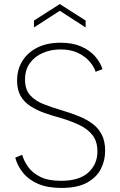

<svg xmlns="http://www.w3.org/2000/svg" viewBox="-20 -917 592 944"><path d="M89 -156Q97 -127 117.5 -97.5Q138 -68 177 -48Q216 -28 280 -28Q370 -28 414.5 -69Q459 -110 459 -172Q459 -222 434.5 -253Q410 -284 368 -303.5Q326 -323 275 -338Q234 -349 196.5 -362.5Q159 -376 129 -395.5Q99 -415 81.5 -445Q64 -475 64 -520Q64 -576 90.5 -618Q117 -660 164.5 -683.5Q212 -707 277 -707Q337 -707 379 -688.5Q421 -670 447 -640.5Q473 -611 484 -577L450 -564Q443 -588 421.5 -613.5Q400 -639 364 -656.5Q328 -674 277 -674Q230 -674 190 -656.5Q150 -639 126.5 -606Q103 -573 103 -526Q103 -477 128 -449Q153 -421 195.5 -404.5Q238 -388 289 -373Q330 -361 368 -345.5Q406 -330 435 -308.5Q464 -287 480.5 -254.5Q497 -222 497 -176Q497 -127 475.5 -85.5Q454 -44 407 -18.5Q360 7 282 7Q214 7 167.5 -13Q121 -33 93.5 -67Q66 -101 55 -142ZM401 -782 274 -864 147 -782V-816L274 -897L401 -816Z"/></svg>

Font: Albert Sans ExtraLight
Style: Regular
Weight: 250
Designer: Andreas Rasmussen
Foundry: a.Foundry
Version: Version 1.025